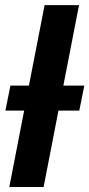

<svg xmlns="http://www.w3.org/2000/svg" viewBox="-20 -745 356 765"><path d="M17.1 0 76.2 -304.2H1.5L21.5 -403.8H95.2L157.7 -724.6H294.9L232.4 -403.8H315.9L295.9 -304.2H212.9L153.8 0Z"/></svg>

Font: Liberation Sans
Style: Bold Italic
Weight: 700
Italic angle: -12°
Designer: Steve Matteson
Foundry: Ascender Corporation
Version: Version 2.1.5